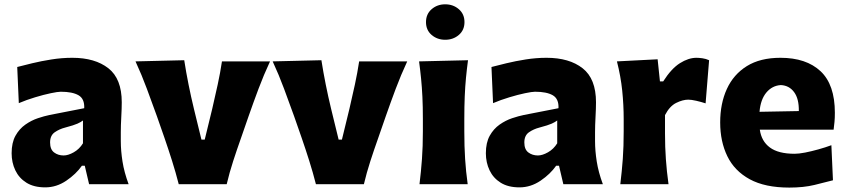

<svg xmlns="http://www.w3.org/2000/svg" viewBox="-20 -851 3910 887"><path d="M189 14.6Q136.7 14.6 102.3 -6.8Q67.9 -28.3 50.8 -64.2Q33.7 -100.1 33.7 -143.1Q33.7 -191.9 51.5 -223.9Q69.3 -255.9 97.2 -275.4Q125 -294.9 155 -304.9Q185.1 -314.9 209 -319.8L369.1 -351.1Q371.1 -394.5 342.8 -410.9Q314.5 -427.2 260.7 -427.2Q247.1 -427.2 214.6 -420.4Q182.1 -413.6 142.3 -401.6Q102.5 -389.6 66.9 -374.5L59.6 -541.5Q87.4 -548.8 128.7 -558.8Q169.9 -568.8 218 -576.4Q266.1 -584 314 -584Q418.9 -584 480.7 -535.6Q542.5 -487.3 542.5 -378.4Q542.5 -350.6 540.3 -310.8Q538.1 -271 538.1 -240.2V-198.7Q538.1 -154.8 545.9 -105Q553.7 -55.2 574.2 0H391.6L371.6 -85.4H358.4Q331.5 -46.9 286.1 -16.1Q240.7 14.6 189 14.6ZM273.9 -132.8Q294.9 -132.8 320.8 -147.5Q346.7 -162.1 363.3 -189V-294.4Q354 -287.1 337.9 -279.8Q321.8 -272.5 281.2 -261.7Q254.4 -254.9 232.9 -240Q211.4 -225.1 211.4 -192.9Q211.4 -160.6 230 -146.7Q248.5 -132.8 273.9 -132.8Z M805.7 0Q792 -53.7 774.9 -107.9Q757.8 -162.1 739.7 -214.4L704.6 -314.9Q682.1 -377.4 658.4 -441.2Q634.8 -504.9 606 -567.4L831.1 -572.8Q839.8 -516.6 851.1 -460.4Q862.3 -404.3 876 -347.7L910.6 -206.1H925.8L960.4 -348.1Q974.1 -406.2 985.8 -460.7Q997.6 -515.1 1005.4 -567.4H1227.5Q1198.2 -504.4 1174.3 -440.7Q1150.4 -377 1128.4 -314L1093.3 -212.9Q1074.2 -159.2 1057.1 -106.4Q1040 -53.7 1027.3 0Z M1439.5 0Q1425.8 -53.7 1408.7 -107.9Q1391.6 -162.1 1373.5 -214.4L1338.4 -314.9Q1315.9 -377.4 1292.2 -441.2Q1268.6 -504.9 1239.7 -567.4L1464.8 -572.8Q1473.6 -516.6 1484.9 -460.4Q1496.1 -404.3 1509.8 -347.7L1544.4 -206.1H1559.6L1594.2 -348.1Q1607.9 -406.2 1619.6 -460.7Q1631.3 -515.1 1639.2 -567.4H1861.3Q1832 -504.4 1808.1 -440.7Q1784.2 -377 1762.2 -314L1727.1 -212.9Q1708 -159.2 1690.9 -106.4Q1673.8 -53.7 1661.1 0Z M1948 -748.9Q1948 -786 1974 -808.5Q2000.1 -831.1 2036.6 -831.1Q2073.7 -831.1 2099.7 -808.5Q2125.8 -786 2125.8 -748.9Q2125.8 -711.9 2099.7 -689.6Q2073.7 -667.3 2036.6 -667.3Q2000.1 -667.3 1974 -689.6Q1948 -711.9 1948 -748.9ZM1918 0Q1925.3 -60.1 1929.4 -116.9Q1933.6 -173.8 1933.6 -244.6V-300.8Q1933.6 -358.9 1931.4 -403.8Q1929.2 -448.7 1925.3 -488Q1921.4 -527.3 1916 -567.4L2142.1 -572.8Q2136.7 -532.2 2132.8 -492.2Q2128.9 -452.1 2127 -406Q2125 -359.9 2125 -300.8V-244.6Q2125 -173.8 2128.7 -116.9Q2132.3 -60.1 2140.6 0Z M2379.9 14.6Q2327.6 14.6 2293.2 -6.8Q2258.8 -28.3 2241.7 -64.2Q2224.6 -100.1 2224.6 -143.1Q2224.6 -191.9 2242.4 -223.9Q2260.3 -255.9 2288.1 -275.4Q2315.9 -294.9 2345.9 -304.9Q2376 -314.9 2399.9 -319.8L2560.1 -351.1Q2562 -394.5 2533.7 -410.9Q2505.4 -427.2 2451.7 -427.2Q2438 -427.2 2405.5 -420.4Q2373 -413.6 2333.3 -401.6Q2293.5 -389.6 2257.8 -374.5L2250.5 -541.5Q2278.3 -548.8 2319.6 -558.8Q2360.8 -568.8 2408.9 -576.4Q2457 -584 2504.9 -584Q2609.9 -584 2671.6 -535.6Q2733.4 -487.3 2733.4 -378.4Q2733.4 -350.6 2731.2 -310.8Q2729 -271 2729 -240.2V-198.7Q2729 -154.8 2736.8 -105Q2744.6 -55.2 2765.1 0H2582.5L2562.5 -85.4H2549.3Q2522.5 -46.9 2477.1 -16.1Q2431.6 14.6 2379.9 14.6ZM2464.8 -132.8Q2485.8 -132.8 2511.7 -147.5Q2537.6 -162.1 2554.2 -189V-294.4Q2544.9 -287.1 2528.8 -279.8Q2512.7 -272.5 2472.2 -261.7Q2445.3 -254.9 2423.8 -240Q2402.3 -225.1 2402.3 -192.9Q2402.3 -160.6 2420.9 -146.7Q2439.5 -132.8 2464.8 -132.8Z M2845.7 0Q2853 -60.1 2857.2 -116.9Q2861.3 -173.8 2861.3 -244.6V-300.8Q2861.3 -366.2 2854.5 -432.4Q2847.7 -498.5 2830.1 -567.4L3018.1 -577.1L3028.8 -475.1H3043.9Q3081.5 -534.2 3121.1 -559.1Q3160.6 -584 3197.3 -584Q3209 -584 3225.1 -581.8Q3241.2 -579.6 3255.9 -572.8L3239.7 -373.5Q3218.8 -380.4 3196.3 -385.5Q3173.8 -390.6 3159.7 -390.6Q3134.3 -390.6 3104 -375.7Q3073.7 -360.8 3052.2 -319.3V-233.9Q3052.2 -171.4 3056.2 -115.7Q3060.1 -60.1 3068.4 0Z M3626.5 15.6Q3514.2 15.6 3443.6 -22.9Q3373 -61.5 3340.1 -129.4Q3307.1 -197.3 3307.1 -285.2Q3307.1 -372.6 3337.9 -439.9Q3368.7 -507.3 3430.4 -545.7Q3492.2 -584 3585.4 -584Q3704.6 -584 3770.8 -522Q3836.9 -460 3836.9 -330.1Q3836.9 -306.2 3835.2 -288.1Q3833.5 -270 3831.1 -252H3490.2Q3497.6 -198.7 3536.6 -169.7Q3575.7 -140.6 3650.9 -140.6Q3670.4 -140.6 3699.5 -146.2Q3728.5 -151.9 3760.7 -160.9Q3793 -169.9 3820.8 -180.2L3828.1 -18.1Q3792.5 -8.8 3742.7 3.4Q3692.9 15.6 3626.5 15.6ZM3670.4 -337.9Q3671.4 -394.5 3648.7 -425.3Q3626 -456.1 3587.4 -458Q3547.4 -455.6 3520.5 -423.6Q3493.7 -391.6 3488.8 -334.5Z"/></svg>

Font: Pinar DS4 ExtraBold
Style: Regular
Weight: 800
Designer: Amin Abedi
Version: Version 3.000